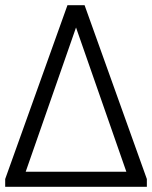

<svg xmlns="http://www.w3.org/2000/svg" viewBox="-20 -720 586 740"><path d="M546 -30V0H0V-30L240 -700H306ZM467 -58 273 -614 79 -58Z"/></svg>

Font: Krub
Style: Regular
Weight: 400
Designer: Ekaluck Peanpanawate
Foundry: Cadson Demak Co.,Ltd.
Version: Version 1.000; ttfautohint (v1.6)